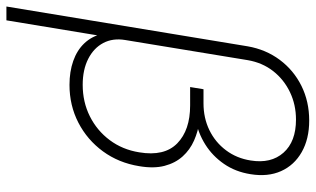

<svg xmlns="http://www.w3.org/2000/svg" viewBox="-219 -564 980 596"><g transform="rotate(90 271.0 -266.0)"><path d="M-6.8 204.1 116.7 -544.4Q126.5 -601.1 158.7 -644.3Q190.9 -687.5 239.5 -711.7Q288.1 -735.8 347.2 -735.8Q404.3 -735.8 445.1 -712.6Q485.8 -689.5 504.2 -648.4Q522.5 -607.4 513.7 -553.7Q506.3 -506.8 481.7 -471.2Q457 -435.5 421.6 -413.3Q386.2 -391.1 346.2 -383.8L348.1 -395.5Q380.4 -391.1 409.2 -378.4Q438 -365.7 458.5 -343Q479 -320.3 487.8 -286.9Q496.6 -253.4 488.8 -208Q478.5 -144.5 442.9 -95.7Q407.2 -46.9 353.8 -19.3Q300.3 8.3 236.3 8.3Q195.3 8.3 162.1 -3.4Q128.9 -15.1 107.4 -37.8Q85.9 -60.5 78.1 -92.8L86.4 -100.6L36.1 204.1ZM236.3 -32.7Q289.6 -32.7 334 -54.9Q378.4 -77.1 408 -116.7Q437.5 -156.2 445.8 -208Q459 -286.1 418 -326.2Q377 -366.2 300.3 -366.2H243.2L250 -407.7H293.5Q339.4 -407.7 377 -426Q414.6 -444.3 439.5 -477.5Q464.4 -510.7 471.2 -554.2Q481.4 -617.2 447 -656Q412.6 -694.8 344.2 -694.8Q297.9 -694.8 258.8 -676Q219.7 -657.2 193.6 -623.8Q167.5 -590.3 159.7 -544.9L97.2 -164.6Q90.8 -126.5 106.4 -96.7Q122.1 -66.9 155.8 -49.8Q189.5 -32.7 236.3 -32.7Z"/></g></svg>

Font: Inter 28pt ExtraLight
Style: Italic
Weight: 250
Italic angle: -9.3988°
Designer: Rasmus Andersson
Foundry: rsms
Version: Version 4.001;git-66647c0bb